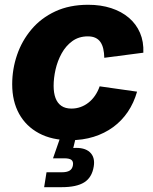

<svg xmlns="http://www.w3.org/2000/svg" viewBox="-20 -568 630 792"><path d="M269 10.3Q194.3 10.3 140.9 -18.3Q87.4 -46.9 58.8 -98.6Q30.3 -150.4 30.3 -220.2Q30.3 -282.7 50.3 -341.3Q70.3 -399.9 109.9 -446.8Q149.4 -493.7 208 -521Q266.6 -548.3 343.8 -548.3Q396 -548.3 438.7 -534.4Q481.4 -520.5 511.7 -494.6Q542 -468.8 557.6 -432.4Q573.2 -396 571.3 -350.6L410.2 -329.6Q409.7 -350.6 406 -366.7Q402.3 -382.8 394.5 -394.3Q386.7 -405.8 373.8 -411.9Q360.8 -418 342.3 -418Q305.2 -418 278.3 -398.4Q251.5 -378.9 234.4 -347.9Q217.3 -316.9 209.2 -281.5Q201.2 -246.1 201.2 -213.9Q201.2 -184.6 209 -163.6Q216.8 -142.6 233.2 -131.3Q249.5 -120.1 274.9 -120.1Q294.4 -120.1 312.3 -126.5Q330.1 -132.8 345.2 -144.8Q360.4 -156.7 372.1 -173.8Q383.8 -190.9 391.1 -211.9L545.4 -189.9Q532.2 -143.6 507.3 -106.7Q482.4 -69.8 446.8 -43.7Q411.1 -17.6 366.5 -3.7Q321.8 10.3 269 10.3ZM162.1 204.1 171.9 142.6H234.9Q256.3 142.6 267.3 135.7Q278.3 128.9 280.8 113.8Q283.2 98.6 274.9 91.8Q266.6 85 244.6 85H198.7L235.4 -20.5H296.4L292.5 0L282.2 42.5Q328.1 39.1 350.6 59.8Q373 80.6 366.7 118.7Q359.4 164.1 327.6 184.1Q295.9 204.1 234.4 204.1Z"/></svg>

Font: Inter 17pt ExtraBold
Style: Italic
Weight: 800
Italic angle: -9.3988°
Version: Version 4.001;git-66647c0bb